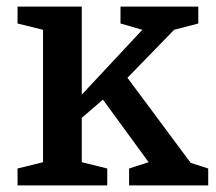

<svg xmlns="http://www.w3.org/2000/svg" viewBox="-20 -560 653 580"><path d="M370 -51 429 -70 291 -259 227 -204V-70L304 -51V0H33V-51L110 -70V-470L33 -489V-540H227V-274L410 -470L344 -489V-540H579V-489L506 -470L365 -325L556 -68L609 -51V0H370Z"/></svg>

Font: Domine SemiBold
Style: Regular
Weight: 600
Designer: Pablo Impallari, Rodrigo Fuenzalida, Brenda Gallo
Foundry: Pablo Impallari, Rodrigo Fuenzalida, Brenda Gallo
Version: Version 2.000